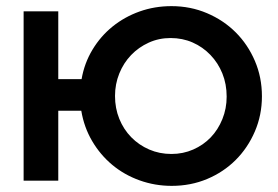

<svg xmlns="http://www.w3.org/2000/svg" viewBox="-20 -589 906 626"><path d="M539 -87Q577 -87 610 -101.5Q643 -116 667 -141Q691 -166 705 -200.5Q719 -235 719 -274Q719 -315 705 -349.5Q691 -384 666 -410Q641 -436 608 -450.5Q575 -465 536 -465Q498 -465 465 -450Q432 -435 407.5 -409.5Q383 -384 369 -349.5Q355 -315 355 -276Q355 -236 369 -201.5Q383 -167 408 -141.5Q433 -116 466.5 -101.5Q500 -87 539 -87ZM57 -552H170V-331H246Q255 -383 281.5 -427Q308 -471 347 -502.5Q386 -534 435 -551.5Q484 -569 539 -569Q601 -569 655 -546Q709 -523 748.5 -483.5Q788 -444 811 -390.5Q834 -337 834 -275Q834 -214 811 -160.5Q788 -107 748.5 -67.5Q709 -28 655.5 -5.5Q602 17 540 17Q485 17 435 -1Q385 -19 346 -51.5Q307 -84 280.5 -129Q254 -174 245 -228H170V0H57Z"/></svg>

Font: Involve SemiBold
Style: Regular
Weight: 600
Designer: Stefan Peev
Foundry: Context Ltd.
Version: Version 1.001